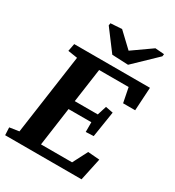

<svg xmlns="http://www.w3.org/2000/svg" viewBox="-207 -997 1020 1118"><g transform="rotate(30 303.5 -438.0)"><path d="M245.1 -316.4 209 -58.1H418L469.2 -157.2L547.4 -150.9L515.1 0H1.5L-1 -51.3L62.5 -61L138.7 -599.6L74.7 -609.4L84.5 -660.6H593.8L584.5 -504.4H503.4L483.9 -602.5H285.6L253.4 -374.5H408.2L427.7 -436.5L478 -426.8L450.7 -253.4L398.4 -251V-316.4ZM206.5 -871.1 282.2 -876 377.9 -785.6 506.3 -876 566.9 -871.1 564.5 -855.5 416 -712.9 307.6 -717.8 204.1 -855.5Z"/></g></svg>

Font: Noticia Text
Style: Bold Italic
Weight: 700
Italic angle: -8°
Designer: JM Sole
Foundry: JM Sole
Version: Version 1.003